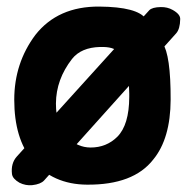

<svg xmlns="http://www.w3.org/2000/svg" viewBox="-20 -532 573 578"><path d="M112.8 11.2 510.3 -431.6Q522 -444.8 522.5 -474.1Q523.4 -488.8 500 -502Q483.9 -511.2 463.9 -510.7Q438 -510.3 429.2 -501L30.8 -61Q12.2 -40.5 16.1 -7.8Q18.1 6.3 38.6 18.1Q57.1 27.3 77.1 25.4Q102.5 22.5 112.8 11.2ZM281.7 -390.6Q323.2 -391.6 334.5 -375.5Q345.7 -359.4 356.7 -343.3Q367.7 -327.1 369.1 -251Q369.1 -245.6 369.1 -239.7Q368.7 -155.8 333 -120.1Q300.3 -87.9 252.9 -87.9Q212.9 -87.9 180.7 -120.1Q148.4 -152.3 148.4 -220.7Q148.9 -293 196.8 -354.5Q224.1 -389.2 281.7 -390.6ZM86.4 -426.8Q22.9 -341.8 22.9 -231.9Q22.9 -115.2 77.1 -49.8Q138.7 23.4 242.2 23.9Q381.8 24.9 441.4 -51.8Q493.2 -114.7 493.7 -231.9Q494.1 -366.7 469.2 -402.8Q444.3 -439 419.2 -475.1Q394 -511.2 279.3 -512.2Q154.3 -513.2 86.4 -426.8Z"/></svg>

Font: Comic Relief
Style: Bold
Weight: 700
Designer: Jeff Davis
Foundry: Loudifier
Version: Version 1.200; ttfautohint (v1.8.4.7-5d5b)